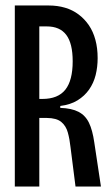

<svg xmlns="http://www.w3.org/2000/svg" viewBox="-20 -680 406 700"><path d="M34 0V-660H157.3Q190 -660 217.3 -651.8Q244.7 -643.7 266.5 -627.3Q288.3 -611 304 -588Q319.7 -565 327.8 -534.8Q336 -504.7 336 -468Q336 -435.7 328.7 -406.3Q321.3 -377 304.8 -353.5Q288.3 -330 262.7 -314.2Q237 -298.3 199.7 -293.7V-286.7Q241.3 -285.3 266.3 -272.3Q291.3 -259.3 304.3 -232.5Q317.3 -205.7 323.7 -161L348 0H255.3L237 -144Q234 -172.7 227.3 -196.8Q220.7 -221 203.5 -235.3Q186.3 -249.7 150.3 -250H123.3V0ZM123.3 -319.3H134.7Q191.3 -319.3 218.2 -353Q245 -386.7 245 -456.7Q245 -521.7 221.7 -552.7Q198.3 -583.7 150.7 -583.7H123.3Z"/></svg>

Font: Bricolage Grotesque 96pt ExtraBold Condensed
Style: Regular
Weight: 800
Width: 3
Version: Version 1.001;gftools[0.9.33.dev8+g029e19f]